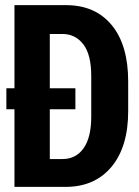

<svg xmlns="http://www.w3.org/2000/svg" viewBox="-20 -731 545 751"><path d="M36.6 0H236.3Q350.6 0 416 -78.4Q481.4 -156.7 481.4 -296.4V-412.1Q481.4 -554.7 417 -632.8Q352.5 -710.9 238.3 -710.9H36.6ZM174.8 -108.9V-598.1H224.1Q274.4 -598.1 305.7 -557.9Q336.9 -517.6 336.9 -433.6V-274.9Q336.9 -193.8 307.1 -151.4Q277.3 -108.9 224.1 -108.9ZM4.9 -303.7H274.9V-385.7H4.9Z"/></svg>

Font: Roboto Flex Super Cond Bold
Style: Regular
Weight: 700
Width: 3
Designer: Berlow after Robertson
Foundry: Google
Version: Version 3.000